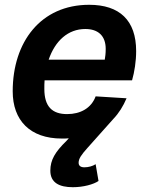

<svg xmlns="http://www.w3.org/2000/svg" viewBox="-20 -566 619 801"><path d="M238 12C248 12 258 12 267 11L257 22C210 68 190 101 190 146C190 196 227 215 284 215C328 215 371 203 391 189L379 119C367 127 349 132 332 132C317 132 308 126 308 113C308 96 319 80 345 51L453 -70C476 -94 494 -123 508 -156L379 -164C361 -115 316 -90 260 -90C198 -90 165 -121 165 -195C165 -207 165 -220 166 -231H531C541 -266 548 -310 548 -353C548 -481 479 -546 352 -546C150 -546 33 -391 33 -185C33 -64 105 12 238 12ZM336 -445C389 -445 421 -417 421 -362C421 -342 419 -329 417 -317H183C210 -396 264 -445 336 -445Z"/></svg>

Font: Geist SemiBold
Style: Italic
Weight: 600
Italic angle: -12°
Designer: Basement.studio, Andrés Briganti, Mateo Zaragoza
Foundry: Basement.studio, Vercel, Andrés Briganti, Guido Ferreyra, Mateo Zaragoza
Version: Version 1.500